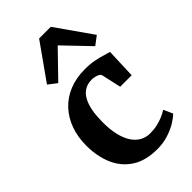

<svg xmlns="http://www.w3.org/2000/svg" viewBox="-262 -942 1034 1034"><g transform="rotate(-45 255.5 -425.0)"><path d="M287 11Q198 11 141 -26.2Q84 -63.5 56.5 -127.8Q29 -192 29 -273Q29 -338.5 48.5 -392.8Q68 -447 105 -486.8Q142 -526.5 194.8 -548.2Q247.5 -570 313.5 -570Q355.5 -570 386.2 -563.8Q417 -557.5 439 -550.5Q461 -543.5 476.5 -540L470 -368.5H382.5L358 -479Q356 -488 346.2 -493.5Q336.5 -499 323.5 -501.8Q310.5 -504.5 299 -504.5Q264 -504.5 237.5 -484.2Q211 -464 196 -419.8Q181 -375.5 180.5 -303Q180 -246.5 190 -204Q200 -161.5 218.5 -133.2Q237 -105 262.5 -90.8Q288 -76.5 319 -76.5Q349.5 -76.5 375.2 -82.5Q401 -88.5 422 -97.8Q443 -107 458.5 -117L482 -65Q468 -50 439.5 -32.2Q411 -14.5 371.8 -1.8Q332.5 11 287 11ZM160.5 -618 112 -655.5 257.5 -861H346.5L491 -655L442 -618L302 -764Z"/></g></svg>

Font: Merriweather Light 18pt
Style: Bold
Weight: 700
Version: Version 2.100